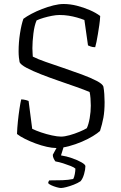

<svg xmlns="http://www.w3.org/2000/svg" viewBox="-20 -740 604 960"><path d="M260 0Q241 0 214 -6Q187 -12 158.5 -22.5Q130 -33 105 -45.5Q80 -58 65 -70Q66 -100 69.5 -133.5Q73 -167 77.5 -196.5Q82 -226 86 -243Q97 -243 108 -240Q119 -237 123 -235L141 -96Q159 -87 185.5 -78Q212 -69 239.5 -63Q267 -57 285 -57Q303 -57 328 -64Q353 -71 377 -81Q401 -91 414 -99Q423 -118 428.5 -149.5Q434 -181 434 -212Q434 -229 432.5 -248.5Q431 -268 428 -280Q402 -291 361 -305.5Q320 -320 273.5 -336Q227 -352 185 -368.5Q143 -385 113.5 -400.5Q84 -416 78 -429Q76 -438 74.5 -453Q73 -468 73 -483Q73 -528 80 -573Q87 -618 97 -646Q113 -658 137.5 -671Q162 -684 190.5 -695Q219 -706 247 -713Q275 -720 298 -720Q330 -720 364 -711.5Q398 -703 429 -689.5Q460 -676 481 -660Q480 -638 476.5 -614.5Q473 -591 469.5 -569.5Q466 -548 462.5 -531Q459 -514 456 -504Q443 -504 433.5 -507.5Q424 -511 420 -513L402 -640Q384 -647 364.5 -652.5Q345 -658 323.5 -661.5Q302 -665 277 -665Q261 -665 240 -661Q219 -657 198.5 -651Q178 -645 163 -638Q152 -613 147 -572Q142 -531 142 -499Q142 -488 143 -473.5Q144 -459 144 -457Q167 -445 208.5 -430.5Q250 -416 297.5 -400Q345 -384 389.5 -367.5Q434 -351 463.5 -335.5Q493 -320 497 -307Q500 -291 501.5 -270Q503 -249 503 -230Q503 -184 497 -151.5Q491 -119 480 -85Q468 -74 444.5 -59.5Q421 -45 389.5 -31.5Q358 -18 324.5 -9Q291 0 260 0ZM285 200Q277 200 263 196Q249 192 237 186.5Q225 181 221 176Q221 171 223 167.5Q225 164 226 162Q264 162 292.5 161Q321 160 346 155Q351 147 354 130.5Q357 114 357 103Q351 97 333.5 90Q316 83 295.5 76.5Q275 70 257 67Q253 62 248.5 53Q244 44 244 34Q252 19 260 4.5Q268 -10 284 -37H308L285 37Q312 41 340.5 51Q369 61 388 72Q407 83 407 91Q407 107 400.5 130Q394 153 383 166Q368 176 348.5 183.5Q329 191 311.5 195.5Q294 200 285 200Z"/></svg>

Font: Texturina Medium 12pt Thin
Style: Regular
Weight: 250
Version: Version 1.002